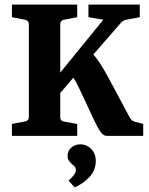

<svg xmlns="http://www.w3.org/2000/svg" viewBox="-20 -593 649 838"><path d="M32 0V-52L89 -63Q106 -66 106 -83V-486Q106 -504 89 -507L32 -518V-573H317V-518L260 -507Q243 -504 243 -486V-81Q243 -65 261 -62L317 -52V0ZM225 -166V-254L431 -507L366 -518V-573H590V-518L532 -507Q518 -504 510 -496L335 -295ZM446 0Q430 0 417 -20Q404 -40 389 -72L342 -173Q323 -214 311 -236Q299 -258 285 -276L369 -375Q400 -343 419 -313Q438 -283 463 -236L543 -86Q547 -79 552.5 -71.5Q558 -64 571 -61L605 -52V0ZM398 113Q397 151 370.5 179.5Q344 208 306 225L279 195Q291 185 301 173Q311 161 311 150Q311 139 305.5 133.5Q300 128 295 124Q288 118 281.5 109.5Q275 101 275 86Q275 66 291 51.5Q307 37 330 37Q359 37 379 58Q399 79 398 113Z"/></svg>

Font: Rasa
Style: Regular
Weight: 400
Designer: Anna Giedrys (Yrsa+Rasa design), David Brezina (Yrsa art-direction, Rasa art-direction, design)
Foundry: Rosetta Type Foundry
Version: Version 2.004